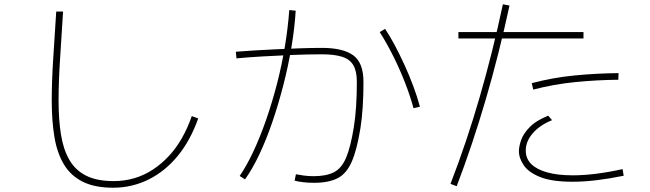

<svg xmlns="http://www.w3.org/2000/svg" viewBox="-20 -827 3040 898"><path d="M510 51Q423 51 367 23Q311 -5 279 -58Q247 -111 234.5 -186.5Q222 -262 222 -356Q222 -447 229 -555Q236 -663 243 -773H275Q268 -660 261 -553Q254 -446 254 -356Q254 -268 265 -198.5Q276 -129 304 -80Q332 -31 382.5 -5.5Q433 20 512 20Q562 20 608 6.5Q654 -7 694.5 -33.5Q735 -60 769.5 -97Q804 -134 831 -181.5Q858 -229 877 -284L907 -273Q889 -222 865 -178Q841 -134 811.5 -98Q782 -62 748 -34.5Q714 -7 676 12Q638 31 596 41Q554 51 510 51Z M1449 28Q1420 28 1396.5 25Q1373 22 1358 18L1364 -12Q1379 -9 1400.5 -6Q1422 -3 1447 -3Q1506 -3 1542 -21.5Q1578 -40 1599 -90Q1620 -140 1635 -233Q1642 -277 1645.5 -330Q1649 -383 1649 -444Q1649 -495 1632 -523Q1615 -551 1578.5 -562Q1542 -573 1486 -573Q1419 -573 1346.5 -570Q1274 -567 1206 -563Q1138 -559 1086 -554L1083 -585Q1120 -588 1168.5 -591Q1217 -594 1271.5 -596.5Q1326 -599 1381 -601Q1436 -603 1486 -603Q1585 -603 1632.5 -568Q1680 -533 1680 -444Q1680 -384 1676.5 -328.5Q1673 -273 1666 -229Q1650 -128 1625.5 -71.5Q1601 -15 1559 6.5Q1517 28 1449 28ZM1126 12 1101 -4Q1134 -52 1165.5 -119.5Q1197 -187 1225 -267.5Q1253 -348 1275.5 -435Q1298 -522 1312.5 -610Q1327 -698 1333 -780L1363 -777Q1358 -695 1343 -606Q1328 -517 1305 -428Q1282 -339 1254 -257Q1226 -175 1193.5 -106Q1161 -37 1126 12ZM1914 -321Q1899 -377 1874.5 -440Q1850 -503 1819.5 -564Q1789 -625 1756 -677L1781 -692Q1804 -658 1827 -614.5Q1850 -571 1872 -523Q1894 -475 1912.5 -425.5Q1931 -376 1944 -328Z M2116 44 2087 33Q2162 -161 2223 -371Q2284 -581 2332 -807L2363 -801Q2265 -347 2116 44ZM2658 23Q2562 23 2507.5 1.5Q2453 -20 2430 -53.5Q2407 -87 2407 -120Q2407 -141 2417 -171Q2427 -201 2457 -232Q2487 -263 2544 -286L2562 -265Q2505 -242 2472 -204Q2439 -166 2439 -123Q2439 -85 2465 -59.5Q2491 -34 2540 -20.5Q2589 -7 2659 -7Q2708 -7 2765.5 -14Q2823 -21 2892 -36L2897 -5Q2828 9 2769 16Q2710 23 2658 23ZM2124 -647V-677H2709V-647ZM2474 -408 2467 -438Q2565 -464 2666.5 -474Q2768 -484 2873 -485L2872 -454Q2770 -453 2670 -443Q2570 -433 2474 -408Z"/></svg>

Font: Murecho Thin ExtraLight
Style: Regular
Weight: 250
Version: Version 1.010